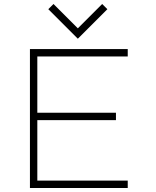

<svg xmlns="http://www.w3.org/2000/svg" viewBox="-20 -942 780 962"><path d="M130 -696H620V-659H167V-377H561V-340H167V-37H620V0H130ZM222 -896 370 -748 518 -896 492 -922 370 -800 248 -922Z"/></svg>

Font: M Major Mono Display
Style: Regular
Weight: 400
Designer: Emre Parlak
Foundry: Emre Parlak
Version: Version 2.000; ttfautohint (v1.8) -l 8 -r 50 -G 200 -x 14 -D